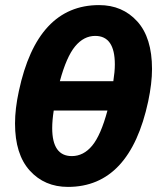

<svg xmlns="http://www.w3.org/2000/svg" viewBox="-20 -722 632 754"><path d="M54 -364Q126 -702 369 -702Q461 -702 519 -638Q577 -574 577 -451Q577 -395 562 -324Q490 12 247 12Q155 12 97 -52Q39 -116 39 -237Q39 -295 54 -364ZM215 -403H425Q431 -441 431 -469Q431 -581 354 -581Q309 -581 275 -540Q241 -499 215 -403ZM185 -219Q185 -109 262 -109Q308 -109 342 -150Q376 -191 402 -288H191Q185 -249 185 -219Z"/></svg>

Font: Radio Canada
Style: Bold Italic
Weight: 700
Italic angle: -12°
Designer: Charles Daoud, Etienne Aubert Bonn, Alexandre Saumier Demers, Jacques Le Bailly
Foundry: Radio-Canada
Version: Version 2.104; ttfautohint (v1.8.4.7-5d5b);gftools[0.9.28.de